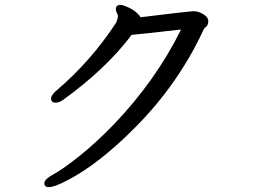

<svg xmlns="http://www.w3.org/2000/svg" viewBox="-20 -733 1040 789"><path d="M181.2 36.1Q162.1 36.1 162.1 20Q162.1 3.9 201.2 -17.6Q240.2 -39.1 306.2 -91.6Q372.1 -144 448.2 -222.2Q620.1 -401.9 724.1 -611.8Q532.2 -589.8 521 -589.8Q417 -451.2 240.2 -323.2Q223.1 -311 209 -311Q189.9 -311 189.9 -328.1Q189.9 -341.8 211.9 -360.8Q355 -482.9 458 -641.1Q462.9 -652.8 464.8 -666Q464.8 -671.9 460.4 -679.4Q456.1 -687 456.1 -694.8Q456.1 -712.9 475.1 -712.9Q484.9 -712.9 506.8 -702.9Q528.8 -692.9 543 -679.4Q557.1 -666 557.1 -662.1Q759.8 -687 776.9 -687Q794.9 -687 815.4 -674.6Q835.9 -662.1 835.9 -647Q835.9 -630.9 827.9 -624Q819.8 -617.2 817.9 -613.8Q713.9 -388.2 534.2 -208Q386.2 -59.1 258.8 6.8Q204.1 36.1 181.2 36.1Z"/></svg>

Font: LXGW WenKai Screen
Style: Regular
Weight: 400
Designer: LXGW / Fontworks Inc.
Foundry: LXGW / Fontworks Inc.
Version: Version 1.510;January 18,2025